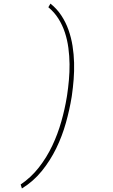

<svg xmlns="http://www.w3.org/2000/svg" viewBox="-20 -812 627 1061"><path d="M376 -276.4Q364.7 -206.5 344.2 -133.3Q323.7 -60.1 290.8 7.6Q257.8 75.2 211.2 132.8Q164.6 190.4 101.1 229.5L94.2 207.5Q151.9 168.5 195.1 113Q238.3 57.6 268.8 -6.8Q299.3 -71.3 318.8 -140.4Q338.4 -209.5 349.1 -275.4L351.1 -288.1Q356.9 -326.7 360.8 -369.9Q364.7 -413.1 364.3 -457.8Q363.8 -502.4 357.9 -546.9Q352.1 -591.3 338.6 -632.3Q325.2 -673.3 302.7 -709Q280.3 -744.6 247.1 -772L258.8 -792Q294.4 -763.7 318.8 -726.6Q343.3 -689.5 358.4 -647Q373.5 -604.5 380.9 -558.1Q388.2 -511.7 389.4 -465.1Q390.6 -418.5 387 -372.8Q383.3 -327.1 377.4 -286.1Z"/></svg>

Font: TypoPRO Roboto Mono
Style: Italic
Weight: 250
Designer: Google
Version: Version 2.000986; 2015; ttfautohint (v1.3)